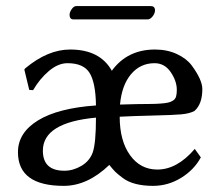

<svg xmlns="http://www.w3.org/2000/svg" viewBox="-20 -602 727 632"><path d="M465.8 -538.1H222.2Q209 -538.1 209 -553.2Q209 -562 216.1 -572Q223.1 -582 231 -582H476.1Q490.2 -582 490.2 -567.9Q490.2 -558.1 482.4 -548.1Q474.6 -538.1 465.8 -538.1ZM295.9 -214.8Q121.1 -198.7 121.1 -106Q121.1 -40 191.9 -40Q220.7 -40 247.8 -55.9Q274.9 -71.8 285.2 -100.1Q295.9 -130.9 295.9 -214.8ZM375 -257.8Q400.9 -258.8 429 -259.3Q457 -259.8 473.6 -259.8Q490.2 -259.8 507.1 -261Q523.9 -262.2 533 -264.2Q542 -266.1 549.6 -271Q557.1 -275.9 559.6 -284.4Q562 -293 562 -306.2Q562 -335 542 -364.5Q522 -394 488.8 -394Q441.9 -394 411.4 -357.9Q380.9 -321.8 375 -257.8ZM202.1 -394Q171.4 -394 141.1 -368.4Q110.8 -342.8 88.9 -305.2L76.2 -306.2L60.1 -373L63 -377Q137.2 -439 210.9 -439Q309.1 -439 348.1 -369.1Q398.9 -439 490.2 -439Q530.3 -439 562.3 -424.1Q594.2 -409.2 611.1 -386.5Q627.9 -363.8 637 -344Q646 -324.2 646 -309.1Q646 -259.3 620.1 -236.8Q604 -228 576.4 -225.6Q548.8 -223.1 483.9 -221.7Q418.9 -220.2 374 -217.8Q374 -138.7 408 -91.3Q441.9 -43.9 498 -43.9Q563 -43.9 621.1 -111.8L641.1 -84Q619.1 -43 576.2 -16.6Q533.2 9.8 483.9 9.8Q451.7 9.8 426.8 3.4Q401.9 -2.9 384.5 -15.9Q367.2 -28.8 359.6 -36.4Q352.1 -43.9 339.8 -59.1Q268.1 9.8 189.9 9.8Q39.1 9.8 39.1 -101.1Q39.1 -165 105 -205.6Q170.9 -246.1 295.9 -254.9Q294.9 -329.1 275.1 -361.6Q255.4 -394 202.1 -394Z"/></svg>

Font: Biolilbert
Style: Regular
Weight: 400
Designer: Philipp H. Poll
Foundry: Philipp H. Poll
Version: Version 1.1.0